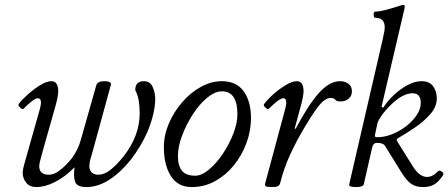

<svg xmlns="http://www.w3.org/2000/svg" viewBox="-20 -745 1817 778"><path d="M127 13Q100 13 86 -5Q72 -23 72 -44Q72 -52 74 -62Q76 -72 84 -100L142 -305Q143 -310 144.5 -316.5Q146 -323 146 -330Q146 -347 133 -347Q118 -347 76 -305Q71 -300 61.5 -309Q52 -318 56 -324Q69 -341 93 -362.5Q117 -384 143 -400Q169 -416 188 -416Q216 -416 216 -375Q216 -357 205 -316L152 -129Q144 -100 141.5 -89Q139 -78 139 -72Q139 -37 178 -37Q196 -37 214 -49Q232 -61 247.5 -77Q263 -93 273 -106Q284 -122 293 -140Q302 -158 308 -180L370 -399Q375 -416 402 -416Q430 -416 430 -404L352 -119Q345 -97 343.5 -87.5Q342 -78 342 -72Q342 -55 352 -46Q362 -37 378 -37Q402 -37 426.5 -56Q451 -75 479 -109Q514 -154 530 -197.5Q546 -241 546 -285Q546 -314 542 -337.5Q538 -361 528 -380Q528 -416 563 -416Q589 -416 599 -392Q609 -368 609 -344Q609 -316 600.5 -280.5Q592 -245 577 -210Q551 -151 511.5 -100Q472 -49 425 -18Q378 13 330 13Q292 13 284.5 -8Q277 -29 282 -67Q242 -27 202 -7Q162 13 127 13Z M757 13Q701 13 672.5 -31.5Q644 -76 644 -149Q644 -197 664 -244Q684 -291 717.5 -330Q751 -369 793 -392.5Q835 -416 879 -416Q938 -416 967.5 -375Q997 -334 997 -267Q997 -215 978.5 -165Q960 -115 927.5 -75Q895 -35 851.5 -11Q808 13 757 13ZM771 -33Q797 -33 827 -58Q857 -83 883 -122Q909 -161 925.5 -203.5Q942 -246 942 -282Q942 -375 879 -375Q851 -375 819.5 -349Q788 -323 761.5 -282Q735 -241 718 -196Q701 -151 701 -113Q701 -73 717.5 -53Q734 -33 771 -33Z M1083 13Q1062 13 1057.5 10Q1053 7 1054 0L1136 -305Q1137 -310 1138.5 -316.5Q1140 -323 1140 -330Q1140 -347 1128 -347Q1112 -347 1069 -304Q1065 -300 1055.5 -309Q1046 -318 1050 -323Q1063 -341 1087 -362.5Q1111 -384 1137.5 -400Q1164 -416 1182 -416Q1210 -416 1210 -375Q1210 -357 1199 -316L1174 -224L1178 -223Q1229 -320 1272 -368Q1315 -416 1358 -416Q1378 -416 1392 -405.5Q1406 -395 1406 -375Q1406 -357 1393 -345.5Q1380 -334 1361 -334Q1343 -334 1338.5 -341Q1334 -348 1320 -348Q1298 -348 1274.5 -319.5Q1251 -291 1216 -232Q1181 -174 1155 -117Q1129 -60 1115 -2Q1113 5 1106.5 9Q1100 13 1083 13Z M1422 13Q1392 13 1395 2L1531 -587Q1536 -609 1537.5 -618.5Q1539 -628 1539 -634Q1539 -673 1501 -673Q1494 -673 1494 -685.5Q1494 -698 1501 -698Q1517 -698 1542 -704.5Q1567 -711 1598 -721Q1609 -725 1614 -725Q1620 -725 1620 -719Q1620 -716 1619.5 -713Q1619 -710 1618 -706L1526 -312L1533 -309Q1551 -337 1577 -361Q1603 -385 1632 -400.5Q1661 -416 1688 -416Q1720 -416 1735 -395.5Q1750 -375 1750 -346Q1750 -313 1724 -283Q1698 -253 1661 -228Q1624 -203 1591 -184Q1584 -181 1591 -170L1654 -69Q1680 -28 1711 -28Q1733 -28 1756 -52Q1761 -56 1770.5 -49.5Q1780 -43 1775 -35Q1759 -10 1741 1.5Q1723 13 1694 13Q1666 13 1647 0.5Q1628 -12 1607 -46L1540 -154Q1533 -166 1508 -166Q1492 -166 1488 -147L1454 2Q1451 13 1422 13ZM1509 -189Q1538 -189 1568.5 -201Q1599 -213 1625.5 -233.5Q1652 -254 1668.5 -278.5Q1685 -303 1685 -328Q1685 -367 1652 -367Q1597 -367 1529 -281Q1522 -271 1516.5 -261.5Q1511 -252 1509 -244L1500 -201Q1500 -200 1499.5 -198Q1499 -196 1499 -194Q1499 -189 1509 -189Z"/></svg>

Font: Junicode
Style: Italic
Weight: 400
Italic angle: -11°
Designer: Peter S. Baker
Version: Version 2.100; ttfautohint (v1.8.4)